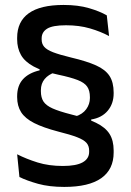

<svg xmlns="http://www.w3.org/2000/svg" viewBox="-20 -670 516 756"><path d="M276 -211Q305 -220 319.5 -240Q334 -260 334 -284V-287.5Q334 -313.5 323.2 -329Q312.5 -344.5 285.5 -355Q258.5 -365.5 209 -376Q148 -389 112.8 -408Q77.5 -427 62.5 -453.8Q47.5 -480.5 47.5 -515.5V-521Q47.5 -585 93.2 -617.8Q139 -650.5 230 -650.5Q287.5 -650.5 330.2 -638Q373 -625.5 400.5 -609.5L409.5 -528Q376 -546 334 -558.2Q292 -570.5 240 -570.5Q187 -570.5 165.5 -557Q144 -543.5 144 -519V-514Q144 -497.5 154 -485.8Q164 -474 189.2 -464.2Q214.5 -454.5 260 -443.5Q321.5 -429 358.2 -412.5Q395 -396 411.2 -371Q427.5 -346 427.5 -305.5V-302.5Q427.5 -261.5 404 -233.8Q380.5 -206 339 -199.5L339.5 -183ZM197 -385.5Q170.5 -376.5 155.8 -358.8Q141 -341 141 -315V-310.5Q141 -286 151.2 -270.2Q161.5 -254.5 187.2 -243Q213 -231.5 260 -219.5Q321.5 -204.5 358.2 -186.5Q395 -168.5 411.2 -142.8Q427.5 -117 427.5 -77.5V-69.5Q427.5 -3 378.8 31.5Q330 66 233 66Q174 66 130 53.8Q86 41.5 56.5 27L47.5 -62.5Q84 -44 128.2 -30.2Q172.5 -16.5 227.5 -16.5Q280 -16.5 305.5 -30.8Q331 -45 331 -72V-77Q331 -95.5 320.5 -107.5Q310 -119.5 283.5 -129.8Q257 -140 209 -152Q150 -167.5 114.5 -185.5Q79 -203.5 63.2 -228.2Q47.5 -253 47.5 -287.5V-291Q47.5 -332.5 70.2 -357.8Q93 -383 136 -393L135.5 -408.5Z"/></svg>

Font: Anek Gurmukhi Medium
Style: Regular
Weight: 500
Designer: Sarang Kulkarni (Gurmukhi), Yesha Goshar (Latin)
Foundry: Ek Type
Version: Version 1.003